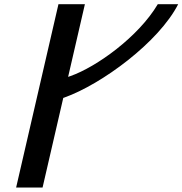

<svg xmlns="http://www.w3.org/2000/svg" viewBox="-20 -872 841 885"><path d="M294 -517.7 371.3 -852.5H249.4L54.3 -7.5H176.2L271.6 -420.6L276.7 -422.4C449 -483.8 712 -677.6 801.2 -852.5H707.2C618.2 -702.2 424.5 -563.3 304.5 -521.3Z"/></svg>

Font: Stormning
Style: LightObl
Weight: 400
Designer: Robert Jablonski, Mew Too
Foundry: Cannot Into Space Fonts
Version: Version 0.90